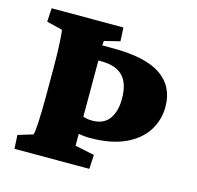

<svg xmlns="http://www.w3.org/2000/svg" viewBox="-88 -665 775 757"><g transform="rotate(15 299.0 -286.5)"><path d="M34.2 0 31.2 -55.7 91.8 -74.2Q95.7 -79.1 98.1 -124Q100.6 -168.9 100.6 -228.5V-345.7Q100.6 -406.2 98.1 -451.7Q95.7 -497.1 92.8 -502L29.3 -517.6L32.2 -573.2H325.2L328.1 -517.6L264.6 -502Q263.7 -498 263.2 -487.3Q262.7 -476.6 262.7 -467.8V-445.3L219.7 -483.4H305.7Q440.4 -483.4 503.4 -439.9Q566.4 -396.5 566.4 -313.5Q566.4 -259.8 538.1 -215.3Q509.8 -170.9 452.6 -144.5Q395.5 -118.2 308.6 -118.2Q295.9 -118.2 280.3 -120.1Q264.6 -122.1 251 -125V-200.2Q255.9 -194.3 270.5 -190.4Q285.2 -186.5 300.8 -186.5Q347.7 -186.5 370.1 -217.3Q392.6 -248 392.6 -299.8Q392.6 -363.3 363.3 -392.6Q334 -421.9 276.4 -421.9H263.7V-133.8Q263.7 -110.4 263.7 -94.7Q263.7 -79.1 263.7 -74.2L342.8 -57.6L339.8 0Z"/></g></svg>

Font: Crimson Pro Black
Style: Regular
Weight: 900
Designer: Jacques Le Bailly
Foundry: Baron von Fonthausen
Version: Version 1.003